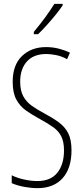

<svg xmlns="http://www.w3.org/2000/svg" viewBox="-20 -969 434 999"><path d="M352 -187Q352 -93 305.5 -41.5Q259 10 175 10Q144 10 107.5 3.5Q71 -3 41 -16V-57Q69 -43 105.5 -35Q142 -27 174 -27Q244 -27 278.5 -70.5Q313 -114 313 -186Q313 -230 299.5 -258Q286 -286 258.5 -306Q231 -326 187 -350Q148 -371 116 -393.5Q84 -416 65 -451Q46 -486 46 -543Q46 -631 94.5 -677.5Q143 -724 220 -724Q256 -724 289 -715Q322 -706 344 -695L329 -661Q300 -677 271 -682.5Q242 -688 221 -688Q155 -688 120 -649Q85 -610 85 -544Q85 -498 101 -468.5Q117 -439 145 -419Q173 -399 209 -380Q254 -356 286 -332.5Q318 -309 335 -275.5Q352 -242 352 -187ZM306 -941Q290 -917 267.5 -889.5Q245 -862 221 -835.5Q197 -809 178 -791H156V-803Q189 -843 214 -877Q239 -911 263 -949H306Z"/></svg>

Font: Noto Sans Tamil ExtraCondensed ExtraLight
Style: Regular
Weight: 200
Width: 2
Designer: Jelle Bosma - Monotype Design Team
Foundry: Monotype Imaging Inc.
Version: Version 2.004; ttfautohint (v1.8.4.7-5d5b)